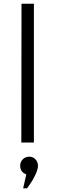

<svg xmlns="http://www.w3.org/2000/svg" viewBox="-20 -770 346 1037"><path d="M95.2 0 96.2 -750H163.1V0ZM122.1 171.9Q88.9 159.7 88.9 125Q88.9 105 103 90.6Q117.2 76.2 138.2 76.2Q158.2 76.2 171.6 90.6Q185.1 105 185.1 125Q185.1 145 170.4 175.5Q155.8 206.1 141.1 226.1L126 247.1H105Z"/></svg>

Font: Oakes Grotesk
Style: Light
Weight: 300
Designer: Samuel Oakes
Foundry: Samuel Oakes
Version: Version 1.0 | wf-rip DC20170320